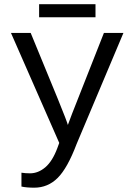

<svg xmlns="http://www.w3.org/2000/svg" viewBox="-20 -685 640 913"><path d="M142.6 207.5Q106.4 207.5 82 202.1V136.2Q100.6 139.2 123 139.2Q161.6 139.2 195.6 110.4Q229.5 81.5 252.9 18.6L261.7 -5.4L32.2 -528.3H126L254.9 -214.8Q299.3 -105.5 302.7 -90.8L322.8 -144.5L474.1 -528.3H566.9L344.2 0Q300.8 114.7 254.2 161.1Q207.5 207.5 142.6 207.5ZM434.1 -603H166V-665H434.1Z"/></svg>

Font: Cousine
Style: Regular
Weight: 400
Monospace: yes
Designer: Steve Matteson
Foundry: Monotype Imaging Inc.
Version: Version 1.21